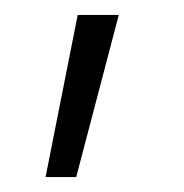

<svg xmlns="http://www.w3.org/2000/svg" viewBox="-20 -114 246 257"><path d="M41 123 84 -94H139L82 123Z"/></svg>

Font: Cairo Play Light
Style: Regular
Weight: 300
Version: Version 3.119